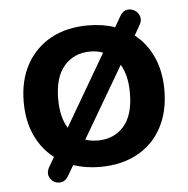

<svg xmlns="http://www.w3.org/2000/svg" viewBox="-47 -589 674 688"><g transform="rotate(-5 290.5 -245.0)"><path d="M171 34Q161 50 146.5 52.5Q132 55 119.5 47.5Q107 40 102.5 26Q98 12 108 -6L128 -40Q85 -73 61 -125Q37 -177 37 -245Q37 -323 68.5 -380Q100 -437 156.5 -468Q213 -499 290 -499Q343 -499 387 -484L410 -524Q420 -540 434.5 -542.5Q449 -545 462 -537Q475 -529 479.5 -514.5Q484 -500 474 -483L454 -448Q496 -416 519.5 -364Q543 -312 543 -245Q543 -167 512 -109.5Q481 -52 424 -21Q367 10 290 10Q238 10 194 -5ZM290 -85Q348 -85 383.5 -125Q419 -165 419 -245Q419 -309 395 -348L245 -92Q265 -85 290 -85ZM186 -140 336 -397Q315 -405 290 -405Q232 -405 196.5 -364.5Q161 -324 161 -245Q161 -180 186 -140Z"/></g></svg>

Font: Chiron GoRound TC SB
Style: Regular
Weight: 500
Designer: Ryoko NISHIZUKA 西塚涼子 (kana, bopomofo & ideographs); Paul D. Hunt (Latin, Greek & Cyrillic); Sandoll Communications 산돌커뮤니
Foundry: Adobe
Version: Version 1.000;hotconv 1.1.1;makeotfexe 2.6.0